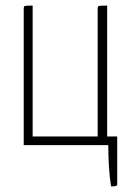

<svg xmlns="http://www.w3.org/2000/svg" viewBox="-20 -520 481 688"><path d="M65 0V-489Q65 -497 68.5 -498.5Q72 -500 97 -500V-31H330V-489Q330 -497 334 -498.5Q338 -500 364 -500V-31H400V142Q400 148 378 148Q368 84 368 0Z"/></svg>

Font: Yanone Kaffeesatz Thin
Style: Regular
Weight: 250
Designer: Yanone (Cyrillic: Daniel Pouzeot)
Foundry: Yanone
Version: Version 1.003;PS 001.003;hotconv 1.0.88;makeotf.lib2.5.64775